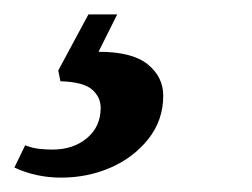

<svg xmlns="http://www.w3.org/2000/svg" viewBox="-75 -27 350 267"><path d="M10 220Q-25 220 -55 206L-40 175Q-30 179 -20.5 180Q-11 181 -2 181Q27 181 46 165Q65 149 65 123Q65 108 53 97.5Q41 87 9 86L6 71L48 -7H88L62 45Q109 45 130.5 62.5Q152 80 152 106Q152 140 131.5 166Q111 192 79 206Q47 220 10 220Z"/></svg>

Font: Manuale SemiBold
Style: Italic
Weight: 600
Italic angle: -11°
Designer: Eduardo Tunni / Pablo Cosgaya
Foundry: Eduardo Tunni / Pablo Cosgaya
Version: Version 1.002